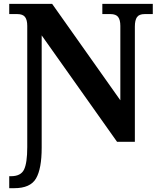

<svg xmlns="http://www.w3.org/2000/svg" viewBox="-20 -734 828 994"><path d="M121.1 -600.1Q121.1 -630.9 109.6 -646Q98.1 -661.1 69.8 -661.1H27.8V-713.9H250L603 -214.8V-600.1Q603 -630.9 591.6 -646Q580.1 -661.1 551.8 -661.1H509.8V-713.9H771V-661.1H729Q700.2 -661.1 689.2 -645.3Q678.2 -629.4 678.2 -596.2V0H585.9L195.8 -550.8V30.8Q195.8 139.6 166.5 189.9Q137.2 240.2 54.2 240.2H27.8V178.2H37.1Q87.9 178.2 104.5 143.8Q121.1 109.4 121.1 27.8Z"/></svg>

Font: Droid Serif
Style: Bold
Weight: 700
Designer: Monotype Design team
Foundry: Monotype Imaging Inc.
Version: Version 1.03